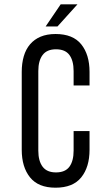

<svg xmlns="http://www.w3.org/2000/svg" viewBox="-20 -865 490 892"><path d="M340 -845H262L192 -742H247ZM238 -707C211.3 -707 188.2 -702.8 168.5 -694.5C148.8 -686.2 132.5 -674.3 119.5 -659C106.5 -643.7 96.8 -625.2 90.5 -603.5C84.2 -581.8 81 -557.7 81 -531V-169C81 -115.7 93.8 -73 119.5 -41C145.2 -9 184.7 7 238 7C292 7 331.8 -9 357.5 -41C383.2 -73 396 -115.7 396 -169V-256H322V-165C322 -133 315.5 -108.2 302.5 -90.5C289.5 -72.8 268.7 -64 240 -64C212 -64 191.3 -72.8 178 -90.5C164.7 -108.2 158 -133 158 -165V-535C158 -567 164.7 -591.8 178 -609.5C191.3 -627.2 212 -636 240 -636C268.7 -636 289.5 -627.2 302.5 -609.5C315.5 -591.8 322 -567 322 -535V-468H396V-531C396 -584.3 383.2 -627 357.5 -659C331.8 -691 292 -707 238 -707Z"/></svg>

Font: Bebas Neue Regular two
Style: Regular2
Weight: 400
Designer: Ryoichi Tsunekawa & LGV (GE)
Foundry: Free Software Foundation, Inc.
Version: Version 1.003 August 13, 2016